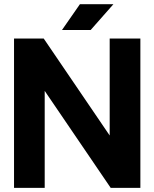

<svg xmlns="http://www.w3.org/2000/svg" viewBox="-20 -909 747 929"><path d="M191.4 -722.7 510.7 -253.4V-722.7H659.2V0H515.6L196.3 -469.2V0H47.9V-722.7ZM418.5 -763.7H279.8L366.7 -888.7H528.8Z"/></svg>

Font: Giphurs
Style: Bold
Weight: 700
Version: Version 0.920; ttfautohint (v1.8.4.7-5d5b)